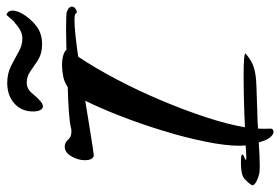

<svg xmlns="http://www.w3.org/2000/svg" viewBox="-152 -636 834 571"><g transform="rotate(-90 264.5 -351.0)"><path d="M157 46Q150 46 141.5 36.5Q133 27 126 2Q84 5 56 5Q47 5 40.5 4.5Q34 4 31 3Q27 2 18.5 -1Q10 -4 3.5 -9Q-3 -14 -1 -19Q7 -31 18.5 -41Q30 -51 65 -51Q79 -51 84.5 -50Q90 -49 90 -47Q90 -44 82 -41Q74 -38 74 -36Q74 -35 83 -35Q88 -35 97 -35.5Q106 -36 117 -37Q117 -41 116.5 -45.5Q116 -50 116 -54Q116 -97 128.5 -158Q141 -219 161.5 -285.5Q182 -352 205.5 -412Q229 -472 250 -514Q207 -507 170 -501Q133 -495 110 -491.5Q87 -488 84 -489Q73 -495 73 -515Q73 -535 84.5 -555Q96 -575 113 -575Q126 -575 134 -565Q142 -555 160 -555Q162 -555 165 -555.5Q168 -556 172 -557Q183 -560 215.5 -562.5Q248 -565 290 -566Q305 -576 322 -579.5Q339 -583 355 -583Q372 -583 384.5 -579.5Q397 -576 401 -570Q418 -570 432.5 -570.5Q447 -571 460 -571Q483 -571 498 -570.5Q513 -570 516 -568Q524 -565 527 -561Q530 -557 530 -554Q530 -546 521 -541.5Q512 -537 510 -541Q510 -546 489 -546Q472 -546 444 -543Q416 -540 381 -535Q348 -486 314.5 -422.5Q281 -359 252 -290.5Q223 -222 201.5 -157Q180 -92 171 -39Q209 -41 250.5 -42Q292 -43 326 -43Q357 -43 375.5 -41.5Q394 -40 389 -36Q369 -19 348.5 -12.5Q328 -6 296 -5Q264 -4 208 -2Q198 -2 187.5 -1.5Q177 -1 167 0Q166 19 167 37Q167 46 157 46ZM233 -640Q226 -640 222 -648Q218 -656 218 -669Q218 -704 242 -725Q266 -746 303 -746Q331 -746 353.5 -734.5Q376 -723 395.5 -712Q415 -701 435 -701Q446 -701 457 -706Q468 -711 481 -723Q486 -725 495 -736.5Q504 -748 506 -748Q509 -748 513.5 -743.5Q518 -739 518 -729Q518 -722 514.5 -713Q511 -704 503 -692Q483 -664 460.5 -652Q438 -640 406 -643Q385 -645 368.5 -656Q352 -667 337 -677.5Q322 -688 304 -688Q285 -688 272.5 -672.5Q260 -657 247 -646Q240 -640 233 -640Z"/></g></svg>

Font: Grechen Fuemen
Style: Regular
Weight: 400
Designer: Robert E. Leuschke
Foundry: Robert E. Leuschke
Version: Version 1.010; ttfautohint (v1.8.3)